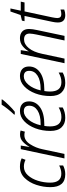

<svg xmlns="http://www.w3.org/2000/svg" viewBox="742 -1547 815 2339"><g transform="rotate(-90 1149.5 -377.5)"><path d="M303 -16V-64Q279 -52 254.5 -45Q230 -38 203 -38Q94 -38 94 -174Q94 -250 117 -323.5Q140 -397 184 -445.5Q228 -494 289 -494Q334 -494 372 -474L390 -521Q348 -542 289 -542Q207 -542 151 -485Q95 -428 67 -342.5Q39 -257 39 -171Q39 10 196 10Q228 10 255 2.5Q282 -5 303 -16Z M444 0 501 -268Q517 -348 562 -418Q607 -488 673 -488Q696 -488 715 -482L729 -534Q707 -541 681 -541Q630 -541 593 -507Q556 -473 532 -428H529L546 -532H502L389 0Z M958 -605Q994 -632 1039.5 -679Q1085 -726 1107 -757L1108 -765H1044Q1024 -732 990.5 -690Q957 -648 924 -614V-605ZM1010 -21V-70Q982 -55 954 -46Q926 -37 893 -37Q779 -37 779 -175Q779 -211 785 -245H801Q938 -245 1011 -296.5Q1084 -348 1084 -432Q1084 -485 1053 -513.5Q1022 -542 968 -542Q898 -542 843 -490.5Q788 -439 756 -354.5Q724 -270 724 -171Q724 -81 767.5 -35.5Q811 10 882 10Q921 10 953 1.5Q985 -7 1010 -21ZM963 -495Q1031 -495 1031 -429Q1031 -365 972.5 -327.5Q914 -290 809 -290H793Q814 -382 862 -438.5Q910 -495 963 -495Z M1435 -21V-70Q1407 -55 1379 -46Q1351 -37 1318 -37Q1204 -37 1204 -175Q1204 -211 1210 -245H1226Q1363 -245 1436 -296.5Q1509 -348 1509 -432Q1509 -485 1478 -513.5Q1447 -542 1393 -542Q1323 -542 1268 -490.5Q1213 -439 1181 -354.5Q1149 -270 1149 -171Q1149 -81 1192.5 -35.5Q1236 10 1307 10Q1346 10 1378 1.5Q1410 -7 1435 -21ZM1388 -495Q1456 -495 1456 -429Q1456 -365 1397.5 -327.5Q1339 -290 1234 -290H1218Q1239 -382 1287 -438.5Q1335 -495 1388 -495Z M1605 1 1663 -270Q1685 -376 1732.5 -434Q1780 -492 1839 -492Q1910 -492 1910 -423Q1910 -405 1906 -383.5Q1902 -362 1898 -339L1826 1H1882L1953 -335Q1958 -358 1962 -384Q1966 -410 1966 -431Q1966 -486 1935.5 -514Q1905 -542 1854 -542Q1798 -542 1757.5 -509.5Q1717 -477 1694 -435H1693L1708 -532H1662L1549 1Z M2203 -3V-48Q2175 -38 2146 -38Q2099 -38 2099 -88Q2099 -100 2102 -116.5Q2105 -133 2108 -151L2180 -486H2289L2299 -532H2189L2216 -658H2179L2136 -534L2068 -518L2061 -486H2125L2054 -152Q2045 -111 2045 -81Q2045 10 2135 10Q2171 10 2203 -3Z"/></g></svg>

Font: Noto Sans UI SemiCondensed Light
Style: Italic
Weight: 300
Width: 4
Designer: Monotype Design Team
Foundry: Monotype Imaging Inc.
Version: 1.001